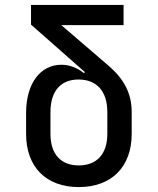

<svg xmlns="http://www.w3.org/2000/svg" viewBox="-20 -750 640 780"><path d="M300 10C433 10 515 -72 515 -206V-295C515 -371 483 -430 421 -483L229 -648H482V-730H106V-650L325 -457L321 -453C308 -463 275 -487 230 -487C143 -487 86 -410 86 -291V-206C86 -72 167 10 300 10ZM300 -78C227 -78 185 -124 185 -206V-295C185 -379 226 -427 299 -427C373 -427 416 -379 416 -295V-206C416 -124 373 -78 300 -78Z"/></svg>

Font: Tekne LDO Medium
Style: Regular
Weight: 500
Monospace: yes
Designer: Alessio Laiso, Mario Rullo, Paolo Rosset
Foundry: Alessio Laiso
Version: Version 1.000;hotconv 1.0.109;makeotfexe 2.5.65596